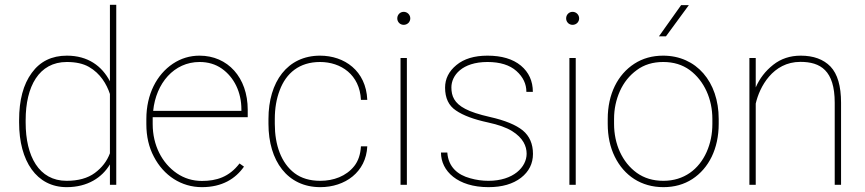

<svg xmlns="http://www.w3.org/2000/svg" viewBox="-20 -770 3606 800"><path d="M59.6 -259.3C59.6 -98.1 132.8 9.8 257.8 9.8C345.2 9.8 405.3 -30.3 438 -85V0H464.4V-750H438V-431.2C404.8 -495.1 346.2 -538.1 258.8 -538.1C195.8 -538.1 147 -514.2 112.3 -466.3C77.1 -418.5 59.6 -353 59.6 -269.5ZM86.9 -269.5C86.9 -409.7 142.1 -511.7 258.3 -511.7C295.9 -511.7 326.7 -504.9 350.6 -491.2C398.4 -463.9 424.3 -419.4 438 -378.4V-131.3C425.8 -98.6 404.8 -71.3 375 -49.3C345.2 -27.3 305.7 -16.6 257.3 -16.6C142.1 -16.6 86.9 -119.1 86.9 -259.3Z M821.3 9.8C905.8 9.8 961.4 -25.4 996.6 -75.7L978 -88.9C934.6 -32.2 881.8 -16.1 821.3 -16.1C782.7 -16.1 747.6 -26.9 716.8 -47.9C654.8 -90.3 616.2 -165 616.2 -252.9V-274.4V-281.7H1012.2V-312.5C1012.2 -447.3 928.7 -538.1 811.5 -538.1C771 -538.1 733.9 -526.9 700.2 -504.4C633.3 -459.5 589.8 -377.4 589.8 -274.4V-252.9C589.8 -201.7 600.1 -156.7 621.1 -117.2C662.1 -38.1 735.8 9.8 821.3 9.8ZM811.5 -511.7C847.2 -511.7 877.9 -502.4 903.8 -484.4C956.1 -447.8 985.8 -385.3 985.8 -314.5V-308.1H618.2C629.9 -423.3 705.1 -511.7 811.5 -511.7Z M1314.5 -16.6C1271 -16.6 1235.4 -27.3 1207.5 -48.3C1151.4 -90.8 1125 -166 1125 -253.9V-274.4C1125 -318.4 1131.8 -358.4 1145.5 -394C1172.4 -465.8 1227.5 -511.7 1313.5 -511.7C1400.4 -511.7 1479 -459 1483.9 -354H1510.3C1505.4 -475.1 1415 -538.1 1313.5 -538.1C1177.7 -538.1 1098.6 -429.2 1098.6 -274.4V-253.9C1098.6 -99.6 1177.7 9.8 1314.5 9.8C1417.5 9.8 1505.4 -52.7 1510.3 -160.2H1483.9C1481.9 -126.5 1472.7 -99.1 1456.1 -78.1C1422.4 -35.6 1369.6 -16.6 1314.5 -16.6Z M1635.3 -693.4C1635.3 -678.2 1647 -666.5 1662.1 -666.5C1677.2 -666.5 1689.5 -678.2 1689.5 -693.4C1689.5 -708.5 1677.2 -720.7 1662.1 -720.7C1647 -720.7 1635.3 -708.5 1635.3 -693.4ZM1648.9 -528.3V0H1675.3V-528.3Z M2174.3 -129.4C2174.3 -74.2 2119.6 -16.6 2015.1 -16.6C1989.7 -16.6 1964.4 -20 1939 -27.3C1887.7 -41 1848.1 -73.7 1843.8 -134.3H1817.4C1817.4 -57.1 1887.2 9.8 2015.1 9.8C2072.3 9.8 2117.2 -3.4 2150.9 -29.3C2184.1 -55.2 2200.7 -88.4 2200.7 -128.9C2200.7 -170.4 2186.5 -203.1 2158.2 -226.6C2129.9 -249.5 2084 -268.6 2021 -282.7C1975.6 -293 1941.4 -304.2 1918.5 -316.4C1872.6 -340.3 1860.8 -370.1 1860.8 -405.8C1860.8 -455.1 1904.8 -511.7 2011.2 -511.7C2063.5 -511.7 2104 -499 2131.8 -474.1C2159.7 -449.2 2173.3 -419.9 2173.3 -387.2H2200.2C2200.2 -432.1 2183.6 -468.8 2150.4 -496.6C2116.7 -524.4 2070.3 -538.1 2011.2 -538.1C1956.1 -538.1 1913.1 -524.9 1881.8 -499C1850.1 -473.1 1834.5 -441.4 1834.5 -404.8C1834.5 -361.3 1849.6 -329.6 1879.9 -309.6C1909.7 -289.1 1954.1 -272.5 2013.2 -259.8C2056.6 -250.5 2090.3 -238.3 2113.3 -224.1C2159.7 -195.3 2174.3 -161.1 2174.3 -129.4Z M2338.9 -693.4C2338.9 -678.2 2350.6 -666.5 2365.7 -666.5C2380.9 -666.5 2393.1 -678.2 2393.1 -693.4C2393.1 -708.5 2380.9 -720.7 2365.7 -720.7C2350.6 -720.7 2338.9 -708.5 2338.9 -693.4ZM2352.5 -528.3V0H2378.9V-528.3Z M2512.2 -253.9C2512.2 -202.6 2522 -156.7 2541.5 -117.2C2580.6 -37.6 2652.3 9.8 2744.1 9.8C2790 9.8 2830.1 -1.5 2864.7 -23.9C2933.6 -68.8 2974.6 -150.9 2974.6 -253.9V-274.4C2974.6 -429.2 2881.3 -538.1 2743.2 -538.1C2697.8 -538.1 2657.7 -526.9 2623 -504.4C2553.7 -459.5 2512.2 -377.9 2512.2 -274.4ZM2538.6 -274.4C2538.6 -315.9 2546.9 -354.5 2563 -390.6C2579.1 -426.3 2602.5 -455.6 2633.3 -478C2663.6 -500.5 2700.2 -511.7 2743.2 -511.7C2786.6 -511.7 2823.2 -500.5 2854 -478C2914.6 -433.1 2948.2 -356.9 2948.2 -274.4V-253.9C2948.2 -211.9 2940.4 -172.9 2924.3 -136.7C2892.1 -64.5 2830.1 -16.6 2744.1 -16.6C2700.7 -16.6 2664.1 -27.8 2633.3 -49.8C2572.3 -93.8 2538.6 -169.9 2538.6 -253.9ZM2754.9 -618.7 2850.1 -748.5H2817.9L2725.6 -618.7Z M3314.9 -512.2C3398.4 -512.2 3458 -476.6 3458 -341.8V0H3484.4V-341.8C3484.4 -411.6 3469.7 -461.9 3440.4 -492.7C3411.1 -522.9 3369.6 -538.1 3316.4 -538.1C3272 -538.1 3233.9 -525.4 3201.7 -500C3168.9 -474.1 3145 -442.9 3128.9 -405.8V-528.3H3102.5V0H3128.9V-338.4C3144.5 -407.2 3199.7 -512.2 3314.9 -512.2Z"/></svg>

Font: Vazirmatn Thin
Style: Regular
Weight: 100
Designer: Saber Rastikerdar
Foundry: Saber Rastikerdar
Version: Version 33.003